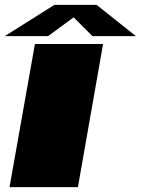

<svg xmlns="http://www.w3.org/2000/svg" viewBox="-30 -766 577 786"><path d="M9 0 113 -586H392L289 0ZM-10.5 -618 192.5 -746H365.5L526.5 -618H348.5L271.5 -695L166.5 -618Z"/></svg>

Font: Anybody UltraExpanded Black
Style: Italic
Weight: 900
Width: 9
Italic angle: -10°
Designer: Tyler Finck
Foundry: Etcetera Type Company
Version: Version 1.010; ttfautohint (v1.8.3) -l 8 -r 50 -G 200 -x 14 